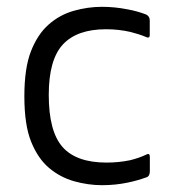

<svg xmlns="http://www.w3.org/2000/svg" viewBox="-20 -529 506 558"><path d="M276.7 9.2Q236.3 9.2 195.6 -2.2Q154.8 -13.7 122.5 -41Q90.2 -68.3 70.5 -117.1Q50.8 -165.8 50.8 -249Q50.8 -331.5 70.2 -380.6Q89.5 -429.7 121.5 -457.8Q153.5 -486 194.3 -497.6Q235.2 -509.2 276.3 -509.2Q313.3 -509.2 350.8 -501.8Q379 -496.7 404.3 -487Q415.2 -481.8 415.2 -470V-426.8Q415 -415.8 402.3 -422.3Q384.2 -429.8 359 -436.2Q324.7 -444 288.2 -444Q203.8 -444 162.8 -399.8Q121.7 -355.5 121.7 -253.2Q121.7 -147.3 161.7 -101.9Q201.7 -56.5 289.7 -56.5Q325 -56.5 357.8 -63.3Q384.3 -69.7 405.7 -80Q415.5 -85.2 415.5 -72.5V-31.5Q415.5 -17 405.7 -13.7Q378.8 -4 352 1.5Q315.7 9.2 276.7 9.2Z"/></svg>

Font: Vivano Light
Style: Regular
Weight: 300
Designer: Joe Prince, Josias Burgherr
Version: Version 2.064;September 19, 2022;FontCreator 14.0.0.2877 64-